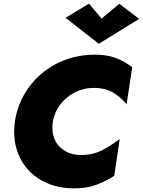

<svg xmlns="http://www.w3.org/2000/svg" viewBox="-20 -1019 786 1057"><path d="M271 -350Q279 -392 299.5 -425.5Q320 -459 350.5 -483.5Q381 -508 418 -521.5Q455 -535 496 -535Q559 -535 602.5 -509.5Q646 -484 677 -445L708 -649Q666 -681 618 -699.5Q570 -718 504 -718Q418 -718 343.5 -691Q269 -664 210 -614.5Q151 -565 112.5 -497.5Q74 -430 62 -350Q51 -272 69.5 -205Q88 -138 131.5 -88Q175 -38 241 -10Q307 18 389 18Q458 18 510 -1.5Q562 -21 609 -51L639 -254Q597 -221 544 -193Q491 -165 422 -166Q383 -166 352 -180.5Q321 -195 300.5 -219.5Q280 -244 272.5 -277.5Q265 -311 271 -350ZM539 -917 470 -999 341 -921 524 -778 746 -915 637 -998Z"/></svg>

Font: Jost ExtraBold
Style: Italic
Weight: 800
Italic angle: -5°
Version: Version 3.710